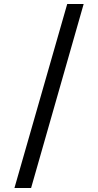

<svg xmlns="http://www.w3.org/2000/svg" viewBox="-20 -812 489 957"><path d="M315 -792H397L135 125H52Z"/></svg>

Font: hexutamil05
Style: Book
Weight: 400
Designer: Jelle Bosma - Monotype Design Team
Foundry: Monotype Imaging Inc.
Version: Version 2.003